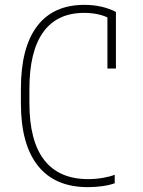

<svg xmlns="http://www.w3.org/2000/svg" viewBox="-20 -760 590 790"><path d="M341 10Q206 10 136 -78Q66 -166 66 -335V-395Q66 -564 132.5 -652Q199 -740 327 -740Q364 -740 397 -732.5Q430 -725 457 -711V-478H422V-710L438 -680Q393 -707 326 -707Q215 -707 158 -628Q101 -549 101 -394V-336Q101 -180 162 -101.5Q223 -23 343 -23Q373 -23 402.5 -28Q432 -33 452 -41V-6Q430 2 400.5 6Q371 10 341 10Z"/></svg>

Font: M PLUS Code Latin SemiExpanded ExtraLight
Style: Regular
Weight: 250
Width: 6
Designer: Coji Morishita
Foundry: UNDERFOREST DESIGN
Version: Version 1.002; ttfautohint (v1.8.3)